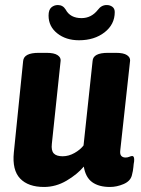

<svg xmlns="http://www.w3.org/2000/svg" viewBox="-20 -735 560 763"><path d="M155 8Q92 8 60 -25.5Q28 -59 35 -129L72 -493Q75 -525 134 -525H165Q195 -525 208.5 -516Q222 -507 221 -494L186 -163Q183 -137 193.5 -125.5Q204 -114 229 -114Q253 -114 276 -127Q299 -140 312 -157L348 -493Q350 -525 409 -525H441Q471 -525 484.5 -516Q498 -507 497 -494L458 -138Q456 -122 462 -115.5Q468 -109 479 -109Q487 -109 494 -112Q501 -115 505 -115Q515 -115 513 -94Q511 -84 510 -70.5Q509 -57 504 -38Q498 -15 471 -3.5Q444 8 417 8Q373 8 346.5 -11Q320 -30 313 -73Q287 -42 244.5 -17Q202 8 155 8ZM294 -575Q242 -575 207.5 -602.5Q173 -630 173 -673Q173 -696 184 -705.5Q195 -715 210 -715Q230 -715 241 -697Q259 -663 304 -663Q343 -663 369 -696Q383 -715 404 -715Q417 -715 426.5 -708Q436 -701 436 -687Q436 -638 395.5 -606.5Q355 -575 294 -575Z"/></svg>

Font: Asap Semi Condensed Semi Condensed Regular
Style: Bold Italic
Weight: 700
Width: 4
Italic angle: -6°
Designer: Pablo Cosgaya
Foundry: Omnibus-Type
Version: Version 3.001; ttfautohint (v1.8.4.7-5d5b)